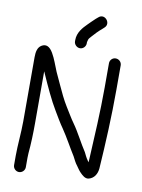

<svg xmlns="http://www.w3.org/2000/svg" viewBox="-99 -959 783 1062"><g transform="rotate(10 292.0 -428.0)"><path d="M329 -730V-737C329 -739 329.7 -741.7 331 -745C333 -756.9 338.8 -761.8 347 -771C364.5 -790.5 378.3 -805.7 399 -823L411 -834C441.6 -861.5 399.5 -912.2 367 -883L354 -872C346 -864.7 338.7 -857.7 332 -851L314.5 -833.5C291.7 -810.7 263 -780.5 263 -737V-730C263 -712.6 278.9 -697 296.5 -697C314.1 -697 329 -712.6 329 -730ZM116 3V-50C116 -58.7 116.3 -67.3 117 -76C122 -128.2 124 -188.3 124 -245V-537L132 -519C158 -460.5 192.5 -384.7 224 -333C240 -306 262.6 -267.1 280 -243C309.5 -200.1 338.6 -145.1 366 -102C375.3 -85 382.3 -68.1 394 -54C404.5 -40 408.3 -31.7 421 -19C432.2 -7.8 449.5 9.7 469.5 4.5C499.3 -3.2 515.1 -29.3 518 -61C527.5 -203 535 -356.5 535 -507V-643C535 -661.3 519.6 -676 501.5 -676C483.4 -676 469 -661.3 469 -643V-507C469 -371.6 460.7 -226.7 454 -99C454 -93.7 453.7 -88.7 453 -84C451 -87.3 448.7 -90.7 446 -94C436.9 -106.7 430.3 -121.4 423 -136C393.8 -179.8 365.3 -238.6 334 -282C317.5 -304.5 296 -341.8 280 -367C258.4 -401.9 241.6 -438.4 222 -481L192 -546C177 -581.4 167.5 -613.3 149 -645C129.7 -678.3 108 -687.7 84 -673C63.5 -660.3 58 -636.1 58 -604V-245C58 -179.7 50 -110.9 50 -50V3C50 21 65.3 36 83 36C100.7 36 116 21 116 3Z"/></g></svg>

Font: HoneyBee
Style: Reg
Weight: 400
Foundry: Cannot Into Space Fonts
Version: Version 0.89